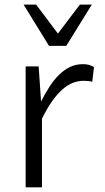

<svg xmlns="http://www.w3.org/2000/svg" viewBox="-20 -802 449 822"><path d="M89.8 -517.6H145.5L155.8 -367.2Q173.3 -402.3 192.4 -431.6Q211.4 -460.9 233.2 -482.2Q254.9 -503.4 280 -515.4Q305.2 -527.3 335.4 -527.3Q348.6 -527.3 359.1 -524.7Q369.6 -522 382.3 -515.1L375 -451.7Q368.7 -454.1 357.9 -455.1Q347.2 -456.1 338.4 -456.1Q315.4 -456.1 293.2 -447.8Q271 -439.5 248.8 -420.4Q226.6 -401.4 204.3 -370.4Q182.1 -339.4 159.7 -293.9V0H89.8ZM373 -782.2 263.7 -605.5H189.9L81.1 -782.2H134.8L228 -658.2L321.8 -782.2Z"/></svg>

Font: Proza Libre
Style: Light
Weight: 300
Designer: Jasper de Waard
Foundry: Jasper de Waard
Version: Version 1.000; ttfautohint (v1.4.1.8-43bc)